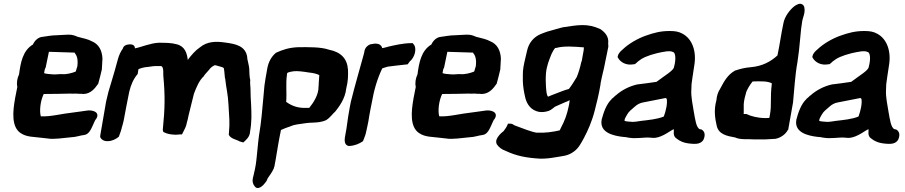

<svg xmlns="http://www.w3.org/2000/svg" viewBox="-20 -728 4699 997"><path d="M79 -342C70 -323 65 -299 70 -277C66 -257 62 -235 58 -216V-215C46 -148 39 -69 87 -37C119 -15 157 -18 200 -12L227 -9C260 -3 310 -12 347 -15C376 -16 396 -25 417 -27C442 -30 453 -58 462 -77C468 -89 474 -107 479 -110C502 -145 462 -160 426 -153C410 -150 387 -148 361 -144C302 -138 242 -121 192 -124C184 -150 189 -203 207 -240H216C244 -240 312 -241 342 -242C352 -242 363 -241 376 -242C383 -241 390 -241 395 -241C399 -241 404 -241 411 -240H414C451 -241 473 -269 489 -292L490 -293C497 -318 503 -342 509 -368V-370C510 -389 511 -406 512 -423V-424C510 -465 494 -499 456 -514C438 -524 415 -529 383 -537C371 -542 357 -549 333 -548C314 -548 289 -545 275 -545C249 -545 225 -540 203 -537C180 -536 161 -519 151 -497C98 -465 87 -403 79 -342ZM209 -348C210 -355 212 -371 217 -377L234 -459L362 -455H368V-453C378 -441 386 -423 382 -387L381 -381C379 -377 377 -369 374 -358L372 -356C355 -349 325 -341 304 -343C282 -344 270 -340 253 -342C237 -343 221 -344 209 -348Z M501 -27C501 -26 500 -18 500 -17C506 -3 520 6 540 5C561 5 583 -6 597 -18C601 -30 608 -46 612 -63V-64C613 -68 620 -89 622 -101C635 -169 636 -178 651 -251C660 -289 673 -318 695 -344L699 -369C711 -374 722 -377 734 -379C753 -380 771 -385 789 -385H816C824 -383 829 -375 828 -337V-335C838 -229 836 -162 826 -62C824 -52 827 -49 828 -43L832 -41C846 -33 870 -29 883 -29C894 -27 908 -30 914 -30H925L930 -40C938 -56 947 -70 951 -94C954 -105 957 -115 959 -128C968 -167 973 -182 987 -241C1001 -278 1015 -311 1039 -333V-334C1046 -345 1054 -351 1066 -366C1075 -378 1081 -382 1094 -389H1100C1118 -383 1137 -380 1141 -375H1142C1143 -372 1146 -352 1148 -323V-322H1149C1152 -295 1156 -271 1159 -253C1166 -217 1168 -153 1171 -106C1172 -87 1171 -64 1169 -41L1168 -28L1170 -25C1179 -9 1205 -3 1216 2C1227 9 1234 8 1243 12C1258 -1 1274 -15 1278 -38V-41C1288 -98 1286 -135 1284 -184C1282 -208 1281 -242 1281 -256V-258C1281 -278 1278 -291 1279 -309L1280 -310C1275 -327 1275 -353 1274 -374C1273 -386 1266 -413 1264 -424V-428V-430C1256 -491 1201 -500 1150 -507C1102 -514 1057 -514 1018 -482C993 -465 974 -442 955 -417C951 -451 941 -487 898 -498C870 -506 838 -506 804 -506C760 -504 713 -483 681 -477C680 -501 654 -498 646 -497C635 -496 621 -490 618 -476C607 -461 598 -442 592 -420L576 -362L561 -311C555 -291 549 -272 543 -251L531 -201Z M1364 -350C1361 -333 1356 -307 1353 -282C1351 -262 1350 -243 1348 -226C1342 -162 1337 -94 1325 -25L1321 7L1313 87C1312 100 1310 113 1308 128C1306 142 1302 159 1298 176V177C1297 183 1295 188 1293 197C1289 215 1294 230 1303 240C1314 256 1333 245 1340 239C1348 233 1354 225 1361 216L1362 215C1365 210 1368 204 1370 198C1381 183 1395 162 1401 148L1402 146L1403 141L1404 139L1405 136C1415 85 1422 33 1432 -18C1434 -30 1436 -37 1439 -53C1452 -59 1469 -66 1488 -72H1489L1490 -73C1507 -81 1536 -84 1572 -89C1581 -90 1591 -91 1600 -91C1625 -92 1651 -93 1675 -105H1676V-106C1694 -117 1709 -139 1722 -150C1740 -173 1773 -216 1778 -269C1788 -307 1788 -337 1787 -366C1783 -425 1749 -458 1688 -470C1645 -485 1580 -483 1530 -483H1529C1481 -481 1448 -470 1413 -454C1389 -434 1374 -406 1368 -373ZM1470 -340 1471 -348C1474 -351 1478 -354 1505 -358C1523 -360 1552 -357 1587 -351H1588C1606 -349 1625 -345 1638 -338L1635 -294V-293C1635 -288 1635 -283 1634 -280V-277C1635 -237 1608 -195 1586 -168H1575C1527 -165 1494 -179 1466 -199C1470 -249 1463 -290 1470 -340Z M1788 -123C1785 -99 1782 -78 1779 -60L1771 -15C1769 -1 1767 26 1791 30H1794C1821 29 1847 18 1865 5C1869 -7 1876 -21 1880 -37V-38C1881 -44 1886 -62 1888 -74C1892 -92 1895 -108 1897 -124C1902 -148 1904 -166 1910 -192C1922 -261 1939 -319 1965 -373C1972 -375 1982 -379 1994 -382C2022 -386 2062 -390 2097 -394L2107 -408C2135 -430 2147 -480 2126 -500L2123 -504H2117C2072 -504 2029 -493 1993 -485L1991 -484C1976 -480 1966 -478 1963 -478L1964 -481L1963 -484C1953 -504 1929 -504 1905 -498H1903C1890 -493 1877 -482 1873 -465L1870 -450C1848 -369 1823 -285 1802 -200L1797 -175Z M2148 -342C2139 -323 2134 -299 2139 -277C2135 -257 2131 -235 2127 -216V-215C2115 -148 2108 -69 2156 -37C2188 -15 2226 -18 2269 -12L2296 -9C2329 -3 2379 -12 2416 -15C2445 -16 2465 -25 2486 -27C2511 -30 2522 -58 2531 -77C2537 -89 2543 -107 2548 -110C2571 -145 2531 -160 2495 -153C2479 -150 2456 -148 2430 -144C2371 -138 2311 -121 2261 -124C2253 -150 2258 -203 2276 -240H2285C2313 -240 2381 -241 2411 -242C2421 -242 2432 -241 2445 -242C2452 -241 2459 -241 2464 -241C2468 -241 2473 -241 2480 -240H2483C2520 -241 2542 -269 2558 -292L2559 -293C2566 -318 2572 -342 2578 -368V-370C2579 -389 2580 -406 2581 -423V-424C2579 -465 2563 -499 2525 -514C2507 -524 2484 -529 2452 -537C2440 -542 2426 -549 2402 -548C2383 -548 2358 -545 2344 -545C2318 -545 2294 -540 2272 -537C2249 -536 2230 -519 2220 -497C2167 -465 2156 -403 2148 -342ZM2278 -348C2279 -355 2281 -371 2286 -377L2303 -459L2431 -455H2437V-453C2447 -441 2455 -423 2451 -387L2450 -381C2448 -377 2446 -369 2443 -358L2441 -356C2424 -349 2394 -341 2373 -343C2351 -344 2339 -340 2322 -342C2306 -343 2290 -344 2278 -348Z M2559 19V20C2570 37 2585 48 2607 56C2660 81 2712 92 2787 96H2788C2817 96 2841 93 2868 88C2900 82 2928 83 2960 59C2985 41 2997 16 3012 -11C3033 -51 3053 -95 3068 -153C3079 -195 3090 -240 3098 -288L3099 -297C3103 -316 3106 -333 3110 -348L3116 -373L3139 -486V-488C3139 -494 3138 -497 3138 -502C3143 -538 3121 -560 3099 -576H3098L3097 -577C3030 -608 2982 -598 2907 -587H2906C2883 -582 2857 -573 2826 -565H2825C2812 -561 2801 -556 2790 -552C2752 -537 2726 -506 2717 -465C2711 -437 2703 -409 2698 -379C2693 -349 2696 -330 2695 -307V-306C2696 -277 2701 -249 2707 -223C2716 -184 2739 -155 2779 -147H2780C2796 -145 2809 -146 2829 -152C2841 -156 2856 -170 2862 -174C2882 -182 2905 -194 2919 -199C2925 -201 2930 -203 2938 -208C2938 -202 2936 -192 2935 -185L2933 -176C2925 -135 2912 -100 2893 -65C2890 -59 2889 -55 2886 -51C2850 -43 2813 -37 2767 -39C2743 -42 2691 -62 2652 -77C2644 -81 2641 -86 2629 -86H2618L2613 -75C2610 -67 2603 -59 2595 -47C2595 -47 2545 -11 2559 19ZM2815 -346C2818 -385 2832 -418 2844 -448C2850 -460 2855 -470 2863 -479H2869L2872 -480C2910 -490 2961 -486 3012 -482C3011 -479 3012 -473 3011 -468L3001 -412C3001 -412 2999 -408 2998 -404C2993 -379 2983 -347 2975 -328C2961 -305 2947 -282 2934 -266C2913 -261 2885 -249 2866 -242C2852 -237 2838 -231 2826 -226C2818 -234 2817 -254 2815 -279C2814 -299 2813 -321 2815 -346Z M3104 -105C3093 -40 3163 -23 3216 -17H3218C3235 -17 3246 -9 3286 -11C3311 -11 3340 -16 3359 -13C3367 -12 3373 -12 3379 -12H3380C3423 -16 3466 -54 3479 -57V-56C3481 -49 3471 -22 3494 -8C3510 5 3531 15 3567 18H3568C3570 18 3575 19 3584 19C3600 20 3631 16 3637 -14C3642 -32 3638 -47 3622 -56L3614 -57C3595 -65 3590 -108 3583 -146C3578 -181 3567 -224 3570 -265L3571 -291C3573 -311 3579 -345 3582 -367L3585 -387C3598 -461 3575 -526 3524 -553C3504 -564 3486 -567 3457 -567C3410 -567 3376 -558 3331 -542C3292 -528 3245 -502 3211 -469C3205 -464 3191 -452 3188 -436L3187 -432L3189 -428C3202 -404 3231 -390 3260 -393L3277 -395C3283 -399 3291 -407 3293 -409C3315 -427 3341 -439 3392 -452C3425 -459 3458 -467 3474 -458H3475C3487 -455 3492 -424 3480 -380V-379C3476 -361 3434 -337 3389 -303C3357 -298 3325 -294 3293 -290H3291C3249 -281 3208 -260 3177 -232H3176C3170 -225 3163 -220 3156 -214V-213C3129 -188 3114 -144 3104 -106ZM3223 -100 3224 -109C3225 -113 3230 -122 3237 -134C3247 -151 3256 -156 3276 -174C3289 -186 3303 -193 3319 -196C3359 -204 3399 -212 3436 -219C3437 -219 3439 -218 3442 -215C3447 -193 3438 -152 3427 -123C3394 -109 3349 -105 3307 -100C3289 -97 3275 -95 3266 -95C3253 -96 3232 -97 3223 -100Z M3700 -207C3686 -157 3693 -113 3701 -78C3710 -30 3754 -22 3798 -14C3824 -1 3867 -7 3899 -4H3900C3936 -3 3969 -4 4004 -7H4006C4033 -12 4059 -30 4071 -53L4073 -55L4098 -196C4105 -265 4108 -334 4121 -406L4129 -466L4136 -537C4138 -563 4141 -591 4146 -620C4149 -637 4162 -662 4157 -687C4156 -702 4142 -712 4126 -707C4120 -705 4115 -702 4108 -698C4082 -679 4054 -642 4048 -607C4036 -552 4029 -495 4017 -440C3982 -408 3938 -384 3878 -379C3850 -377 3822 -370 3799 -362H3797L3796 -361C3759 -340 3741 -308 3719 -266C3709 -251 3702 -232 3700 -207ZM3853 -242V-243C3857 -261 3875 -289 3888 -305C3924 -306 3967 -308 3988 -295C3978 -214 3988 -187 3978 -132L3975 -116C3973 -115 3965 -115 3952 -115C3916 -115 3877 -125 3856 -136H3841L3842 -139V-174C3841 -190 3844 -212 3853 -242Z M4115 -105C4104 -40 4174 -23 4227 -17H4229C4246 -17 4257 -9 4297 -11C4322 -11 4351 -16 4370 -13C4378 -12 4384 -12 4390 -12H4391C4434 -16 4477 -54 4490 -57V-56C4492 -49 4482 -22 4505 -8C4521 5 4542 15 4578 18H4579C4581 18 4586 19 4595 19C4611 20 4642 16 4648 -14C4653 -32 4649 -47 4633 -56L4625 -57C4606 -65 4601 -108 4594 -146C4589 -181 4578 -224 4581 -265L4582 -291C4584 -311 4590 -345 4593 -367L4596 -387C4609 -461 4586 -526 4535 -553C4515 -564 4497 -567 4468 -567C4421 -567 4387 -558 4342 -542C4303 -528 4256 -502 4222 -469C4216 -464 4202 -452 4199 -436L4198 -432L4200 -428C4213 -404 4242 -390 4271 -393L4288 -395C4294 -399 4302 -407 4304 -409C4326 -427 4352 -439 4403 -452C4436 -459 4469 -467 4485 -458H4486C4498 -455 4503 -424 4491 -380V-379C4487 -361 4445 -337 4400 -303C4368 -298 4336 -294 4304 -290H4302C4260 -281 4219 -260 4188 -232H4187C4181 -225 4174 -220 4167 -214V-213C4140 -188 4125 -144 4115 -106ZM4234 -100 4235 -109C4236 -113 4241 -122 4248 -134C4258 -151 4267 -156 4287 -174C4300 -186 4314 -193 4330 -196C4370 -204 4410 -212 4447 -219C4448 -219 4450 -218 4453 -215C4458 -193 4449 -152 4438 -123C4405 -109 4360 -105 4318 -100C4300 -97 4286 -95 4277 -95C4264 -96 4243 -97 4234 -100Z"/></svg>

Font: Vapor
Style: ExBdObl
Weight: 800
Foundry: Cannot Into Space Fonts
Version: Version 0.179